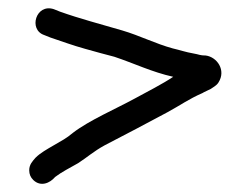

<svg xmlns="http://www.w3.org/2000/svg" viewBox="-20 -434 601 460"><path d="M109 -412C66.2 -426.3 47.4 -362.9 86 -350L101 -344C130.3 -334.2 153.1 -325.6 184 -317L220 -307C232 -303.7 243.3 -300.7 254 -298C301.5 -282.2 344 -261.3 395 -250C369 -232.6 331.8 -213.7 303 -198C257.6 -173.2 194 -145.9 155 -116C147 -109.3 139.7 -104 133 -100L109 -86C92.9 -76.6 76.9 -67.9 65 -56C57.9 -47.7 50 -39.9 50 -26C50 -16.7 53.3 -8.8 60 -2.5C77.6 14.2 99.6 4.9 112 -10C128.6 -22.5 147.4 -31.8 167 -43C189.2 -57.3 204.1 -71.3 231 -86C280.8 -111.9 332.4 -138.7 381 -165C412.4 -182 431.9 -196.6 465 -211C466.4 -212.4 483.2 -219.8 485 -221L494 -227C498 -229.7 501.2 -232.8 503.5 -236.5C522.2 -265.9 500 -297.4 473 -301C458.8 -301 457.2 -303.6 443 -306C425.6 -308.9 410.2 -314.3 394 -318C352.8 -329.2 314.2 -348.9 273 -361C221.6 -376.1 171.4 -389.1 124 -406Z"/></svg>

Font: HoneyBee
Style: Reg
Weight: 400
Foundry: Cannot Into Space Fonts
Version: Version 0.89